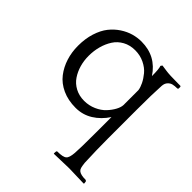

<svg xmlns="http://www.w3.org/2000/svg" viewBox="-201 -607 998 998"><g transform="rotate(45 298.5 -107.5)"><path d="M576.2 256.8 574.2 259.8Q564.5 259.8 523.2 258.3Q481.9 256.8 472.2 256.8H458Q448.2 256.8 406.2 258.3Q364.3 259.8 355 259.8L354 256.8L355 242.2L358.9 238.8Q402.3 238.8 414.1 227.1Q426.3 217.3 429.2 179.2Q432.1 145 432.1 27.8V-86.9Q402.3 -41.5 359.9 -15.1Q317.4 11.2 266.1 11.2Q210.9 11.2 168 -8.5Q125 -28.3 99.1 -62Q73.2 -95.7 60.1 -137.5Q46.9 -179.2 46.9 -226.1Q46.9 -278.3 60.5 -321.3Q74.2 -364.3 96.4 -392.3Q118.7 -420.4 147.7 -439.5Q176.8 -458.5 206.3 -466.8Q235.8 -475.1 265.1 -475.1Q372.1 -475.1 430.2 -386.2Q430.2 -439.5 423.8 -455.1L430.2 -463.9L464.8 -459Q488.8 -455.1 551.8 -455.1H569.8L574.2 -452.1V-438L569.8 -434.1Q549.8 -434.1 536.9 -430.9Q523.9 -427.7 514.2 -417Q503.4 -406.2 502 -386.2Q498 -321.3 498 -206.1V4.9Q498 87.4 502 179.2Q504.4 201.2 507.3 211.4Q510.3 221.7 517.1 227.1Q530.8 238.8 568.8 238.8L574.2 243.2ZM123 -228Q123 -192.9 132.1 -161.1Q141.1 -129.4 158.7 -103.3Q176.3 -77.1 205.6 -61.5Q234.9 -45.9 272 -45.9Q307.1 -45.9 338.4 -59.8Q369.6 -73.7 388.9 -94.5Q408.2 -115.2 419.7 -136.5Q431.2 -157.7 432.1 -174.8V-285.2Q429.7 -302.7 419.2 -324.2Q408.7 -345.7 390.4 -367.9Q372.1 -390.1 341.3 -405Q310.5 -419.9 273.9 -419.9Q235.8 -419.9 206.1 -403.6Q176.3 -387.2 158.7 -359.6Q141.1 -332 132.1 -298.6Q123 -265.1 123 -228Z"/></g></svg>

Font: Quattrocento Roman
Style: Regular
Weight: 400
Designer: Pablo Impallari
Foundry: Pablo Impallari. www.impallari.com Igino Marini. www.ikern.com
Version: Version 1.000